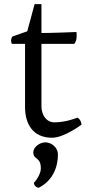

<svg xmlns="http://www.w3.org/2000/svg" viewBox="-20 -651 457 932"><path d="M101.6 -130.9C101.6 -49.3 139.6 17.6 232.9 17.6C291.5 17.6 375.5 -45.9 375.5 -45.9C375.5 -45.9 375.5 -68.8 356 -80.1C356 -80.1 302.2 -57.1 244.1 -57.1C205.6 -57.1 181.2 -92.3 181.2 -134.8V-438H340.3C351.1 -450.7 352.1 -465.3 352.1 -478.5C352.1 -488.3 351.1 -495.6 351.1 -495.6C351.1 -495.6 230.5 -490.7 181.2 -490.7V-630.9H147.9L112.3 -499L41 -474.1C41 -474.1 33.7 -466.8 33.7 -453.1C33.7 -448.7 34.7 -444.3 37.6 -438H101.6ZM141.6 88.4C141.6 126 178.2 108.4 178.2 166.5C178.2 198.7 147 235.4 144.5 235.4C144.5 235.4 143.6 254.9 166.5 260.7C166.5 260.7 261.2 224.1 261.2 98.1C261.2 66.4 231.4 40 199.7 40C173.3 40 141.6 63 141.6 88.4Z"/></svg>

Font: Trykker
Style: Regular
Weight: 400
Designer: Magnus Gaarde
Foundry: Magnus Gaarde
Version: Version 1.001